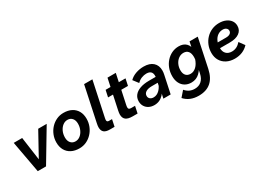

<svg xmlns="http://www.w3.org/2000/svg" viewBox="-20 -1578 3614 2647"><g transform="rotate(-30 1786.5 -255.0)"><path d="M154.5 0 62.6 -503.5H197L254.2 -93.2H225.7L452.3 -503.5H587.4L286.2 0Z M574 -212.6Q574 -275.7 596.5 -331.2Q619 -386.8 658.4 -429.2Q697.9 -471.5 749.7 -495.5Q801.4 -519.5 860.7 -519.5Q935 -519.5 988.2 -491.7Q1041.3 -464 1070.3 -412.9Q1099.2 -361.9 1099.2 -290.9Q1099.2 -227.8 1076.7 -172.3Q1054.3 -116.7 1014.8 -74.4Q975.3 -32 923.6 -8Q871.8 16 812.5 16Q739.2 16 685.5 -11.8Q631.9 -39.6 603 -91.1Q574 -142.6 574 -212.6ZM812.5 -95.1Q853.8 -95.1 887.8 -121.6Q921.7 -148 942.1 -192.8Q962.5 -237.6 962.5 -290.9Q962.5 -344.4 935 -376.4Q907.4 -408.4 860.7 -408.4Q819.8 -408.4 785.7 -382Q751.5 -355.5 731.1 -311.2Q710.7 -266.9 710.7 -212.6Q710.7 -159.1 738.3 -127.1Q765.9 -95.1 812.5 -95.1Z M1190.7 -168.7 1307.7 -720H1439.7L1323 -171.8Q1321.3 -161.5 1320 -154.4Q1318.7 -147.2 1318.7 -140.4Q1318.7 -124.7 1326.5 -117.2Q1334.4 -109.8 1351.8 -109.8H1400.1L1377.1 0H1303.8Q1240.3 0 1211.1 -25.1Q1181.8 -50.1 1181.8 -105.7Q1181.8 -116.7 1184.1 -132.7Q1186.4 -148.7 1190.7 -168.7Z M1533.2 -174.1 1631.7 -636H1763.7L1666.4 -179.1Q1664.4 -167.7 1663.2 -159.7Q1662 -151.7 1662 -144.7Q1662 -125.6 1672 -117.7Q1682 -109.8 1706.6 -109.8H1766.5L1743.5 0H1665.7Q1592.2 0 1558.4 -26.9Q1524.6 -53.8 1524.6 -110Q1524.6 -123.3 1526.9 -139.2Q1529.2 -155.2 1533.2 -174.1ZM1502.2 -395.9 1525.2 -503.5H1842.1L1819.2 -395.9Z M2153.9 0 2176.6 -102.8 2171.8 -113.4 2208.5 -288.8Q2221.3 -350.2 2200.6 -383.6Q2179.8 -417.1 2122 -417.1Q2083.9 -417.1 2044.3 -401.4Q2004.7 -385.7 1973.9 -352.8L1910.6 -435.5Q1951.9 -477.3 2012.4 -498.4Q2073 -519.5 2136.6 -519.5Q2233.7 -519.5 2285.2 -472.4Q2336.8 -425.4 2336.8 -343.3Q2336.8 -328.4 2334.8 -311.6Q2332.8 -294.8 2329.1 -278.5L2270.1 0ZM2105.7 -313.2H2221.9L2207.8 -228.8H2102.2Q2040.8 -228.8 2006.6 -207.1Q1972.3 -185.3 1972.3 -147.1Q1972.3 -118 1992.9 -100Q2013.5 -81.9 2048.9 -81.9Q2101.2 -81.9 2144.2 -125.1Q2187.3 -168.3 2207.8 -241.7L2234.7 -223.5Q2211.4 -111.2 2151.3 -47.6Q2091.2 16 2004.8 16Q1957.4 16 1920.3 -3Q1883.2 -22 1861.8 -56.6Q1840.5 -91.2 1840.5 -136.8Q1840.5 -191.3 1872 -230.8Q1903.4 -270.2 1963.1 -291.7Q2022.8 -313.2 2105.7 -313.2Z M2374.4 117.3 2450.6 29.7Q2482.4 65.8 2518.6 82.8Q2554.9 99.8 2599.7 99.8Q2664.1 99.8 2706.4 62.3Q2748.7 24.9 2763.9 -46.2L2798.8 -210.5Q2802.5 -228.8 2804.7 -250.3Q2806.9 -271.9 2806.9 -286Q2806.9 -346.6 2781.3 -377.8Q2755.8 -409 2707.6 -409Q2664.2 -409 2628.8 -383.1Q2593.4 -357.2 2573 -314.2Q2552.6 -271.2 2552.6 -220.5Q2552.6 -166.9 2578.6 -137.6Q2604.7 -108.3 2652.7 -108.3Q2701.1 -108.3 2742.3 -146.5Q2783.5 -184.7 2807.5 -258.1L2831.7 -210.5Q2791.9 -104.5 2736.7 -51.2Q2681.5 2.2 2602.1 2.2Q2546.4 2.2 2503.9 -23Q2461.4 -48.1 2437.7 -94.9Q2414 -141.8 2414 -205.1Q2414 -270.7 2435.4 -327.8Q2456.7 -384.9 2495.4 -427.9Q2534.1 -470.9 2585.2 -495.2Q2636.4 -519.5 2694.9 -519.5Q2768.6 -519.5 2810.7 -478.5Q2852.7 -437.4 2856.3 -364.6L2832 -364.3L2861.5 -503.5H2991.9L2895.5 -44.8Q2868.2 83 2795.1 146.5Q2722 210 2599.7 210Q2528.8 210 2472.6 186.9Q2416.4 163.8 2374.4 117.3Z M3127.9 -212V-296.7H3321.5Q3364.1 -296.7 3387.5 -312.7Q3411 -328.7 3411 -357Q3411 -383.1 3390.4 -399.3Q3369.8 -415.4 3337.8 -415.4Q3291.2 -415.4 3255.2 -389.7Q3219.3 -363.9 3198.7 -318Q3178 -272.1 3178 -212.3Q3178 -154.9 3210.4 -122.2Q3242.7 -89.4 3300.1 -89.4Q3380.8 -89.4 3440.4 -159.2L3502.9 -73.6Q3418.4 16 3286.2 16Q3213.1 16 3158 -12.6Q3102.8 -41.1 3072.4 -92.5Q3042 -143.8 3042 -212.6Q3042 -277.3 3064.7 -333.4Q3087.3 -389.4 3127.8 -431.3Q3168.2 -473.2 3222 -496.3Q3275.8 -519.5 3338.1 -519.5Q3398.6 -519.5 3443.9 -499.2Q3489.2 -479 3515 -443.4Q3540.7 -407.8 3540.7 -360.2Q3540.7 -290.4 3486 -251.2Q3431.3 -212 3333.6 -212Z"/></g></svg>

Font: Wix Madefor Text
Style: Italic
Weight: 400
Italic angle: -12°
Designer: Dalton Maag Ltd
Foundry: Dalton Maag Ltd
Version: Version 3.100